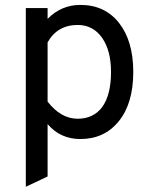

<svg xmlns="http://www.w3.org/2000/svg" viewBox="-20 -543 604 766"><path d="M300.8 11.7Q220.7 11.7 169.9 -47.9Q169.9 21.5 169.9 161.1Q148.4 170.9 83 202.1Q83 23.4 83 -510.7Q104.5 -510.7 169.9 -510.7Q169.9 -500 169.9 -467.8Q224.6 -523.4 300.8 -523.4Q398.4 -523.4 455.1 -451.2Q511.7 -378.9 511.7 -255.9Q511.7 -130.9 454.1 -59.6Q396.5 11.7 300.8 11.7ZM290 -69.3Q353.5 -69.3 388.7 -117.2Q422.9 -166 422.9 -255.9Q422.9 -340.8 387.7 -391.6Q351.6 -443.4 290 -443.4Q209 -443.4 169.9 -374Q169.9 -294.9 169.9 -137.7Q222.7 -69.3 290 -69.3Z"/></svg>

Font: Overpass
Style: Regular
Weight: 400
Designer: Delve Withrington, Thomas Jockin
Version: Version 3.000;DELV;Overpass; ttfautohint (v1.5)